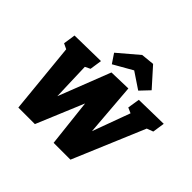

<svg xmlns="http://www.w3.org/2000/svg" viewBox="-221 -1237 1493 1493"><g transform="rotate(45 525.5 -490.5)"><path d="M782 -705 1051 -710 1036 -610 948 -577 1000 -629 735 0H550L498 -466L538 -465L344 0H162L102 -611L112 -580L60 -605L75 -705L361 -710L346 -610L274 -575L303 -611L317 -182H277L481 -705L662 -710L704 -184L663 -183L820 -611L834 -575L766 -605ZM438 -752 387 -828 554 -970 663 -981 800 -828 728 -752 531 -884 666 -882Z"/></g></svg>

Font: Bitter Thin Black
Style: Italic
Weight: 900
Italic angle: -9°
Version: Version 3.020